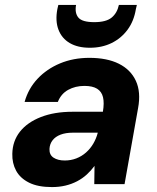

<svg xmlns="http://www.w3.org/2000/svg" viewBox="-20 -748 636 780"><path d="M191 12Q134 12 98 -6Q62 -24 45.5 -54.5Q29 -85 30 -123Q31 -175 61 -213Q91 -251 146 -272.5Q201 -294 275 -294H398Q404 -330 398.5 -353Q393 -376 374.5 -387.5Q356 -399 323 -399Q286 -399 257 -383Q228 -367 215 -334H80Q95 -388 132.5 -428Q170 -468 224 -490.5Q278 -513 343 -513Q415 -513 463 -489Q511 -465 532 -419.5Q553 -374 541 -309L486 0H363L364 -74Q350 -55 332.5 -39Q315 -23 293 -11.5Q271 0 245.5 6Q220 12 191 12ZM243 -96Q268 -96 290 -104.5Q312 -113 329.5 -128.5Q347 -144 359 -164.5Q371 -185 377 -208V-209H276Q247 -209 226 -201Q205 -193 193.5 -178Q182 -163 181 -143Q180 -119 197.5 -107.5Q215 -96 243 -96ZM345 -554Q296 -554 263.5 -573Q231 -592 217.5 -627.5Q204 -663 213 -711L217 -728H289Q283 -695 298.5 -676.5Q314 -658 363 -658Q411 -658 433.5 -676.5Q456 -695 463 -728H536L532 -711Q524 -662 498 -627Q472 -592 433 -573Q394 -554 345 -554Z"/></svg>

Font: DM Sans 18pt ExtraBold
Style: Italic
Weight: 800
Italic angle: -10°
Designer: Colophon Foundry, Jonny Pinhorn
Foundry: Colophon Foundry
Version: Version 4.004;gftools[0.9.30]